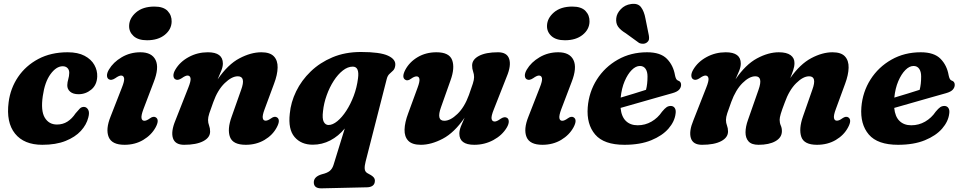

<svg xmlns="http://www.w3.org/2000/svg" viewBox="-20 -758 5124 1023"><path d="M314 -405Q280 -405 249.2 -363Q218.5 -321 208 -246.5Q196.5 -168 218.5 -131.2Q240.5 -94.5 283.5 -94.5Q315 -94.5 339.5 -110.2Q364 -126 382.5 -154Q395.5 -169 404.5 -178.8Q413.5 -188.5 427.5 -188.5Q441.5 -188 449.8 -173.5Q458 -159 450.5 -132Q441 -93.5 410.8 -60.5Q380.5 -27.5 329.2 -7Q278 13.5 205.5 13.5Q108 13.5 60 -46.2Q12 -106 26 -213.5Q35.5 -287.5 76.2 -347.8Q117 -408 184.2 -443.8Q251.5 -479.5 340.5 -479.5Q395 -479.5 430.5 -460.8Q466 -442 482.8 -412Q499.5 -382 498 -349.5Q496 -305 466.2 -280.5Q436.5 -256 398.5 -256Q369.5 -256 353.8 -269.5Q338 -283 338.5 -304.5Q339 -320.5 343.8 -336.2Q348.5 -352 349 -370Q349 -385.5 339.8 -395.2Q330.5 -405 314 -405Z M763.5 -543.5Q716 -543.5 691.5 -566Q667 -588.5 668 -621Q669 -661 705 -692Q741 -723 803 -723Q851 -723 873.2 -699.5Q895.5 -676 894.5 -642.5Q893.5 -601 857.8 -572.2Q822 -543.5 763.5 -543.5ZM744 -176Q731.5 -142.5 734 -128.5Q736.5 -114.5 749.5 -114.5Q761 -114.5 779 -127.5Q797.5 -141 810.5 -132.5Q830.5 -119.5 809.5 -80Q787 -38.5 743.2 -12.5Q699.5 13.5 643.5 13.5Q576 13.5 559 -28Q542 -69.5 569 -136.5L629 -290Q644 -327 641.2 -341.2Q638.5 -355.5 625 -355.5Q614 -355.5 594.5 -341.5Q573.5 -327.5 560 -335.5Q550.5 -341 550 -355Q549.5 -369 560.5 -387.5Q583.5 -426.5 628.5 -453Q673.5 -479.5 728 -479.5Q789 -479.5 809 -438.2Q829 -397 799 -320.5Z M914 -335.5Q904.5 -341 904 -355Q903.5 -369 914.5 -387.5Q939 -429 985.8 -454.2Q1032.5 -479.5 1087.5 -479.5Q1167.5 -479.5 1167.5 -419.5Q1167.5 -402.5 1159 -381.2Q1150.5 -360 1139.5 -335Q1194.5 -415 1255.8 -447.2Q1317 -479.5 1372.5 -479.5Q1418.5 -479.5 1439.2 -457.8Q1460 -436 1459.2 -398Q1458.5 -360 1440 -311.5L1389.5 -175Q1377.5 -143 1380 -129Q1382.5 -115 1395.5 -115Q1407 -115 1424.5 -127.5Q1443 -141 1456 -132.5Q1476 -119.5 1455 -80Q1433 -38 1389 -12.2Q1345 13.5 1289.5 13.5Q1221 13.5 1205.5 -27.8Q1190 -69 1214 -135.5L1264.5 -278.5Q1291.5 -351.5 1247 -351.5Q1215 -351.5 1177.2 -315Q1139.5 -278.5 1116.5 -214Q1102 -175 1095.2 -154Q1088.5 -133 1088.5 -119Q1088.5 -103.5 1094 -89.2Q1099.5 -75 1099.5 -57Q1099.5 -25 1062.8 -5.8Q1026 13.5 961 13.5Q913 13.5 901.5 -21.8Q890 -57 914.5 -116L983 -290Q998 -327 995.2 -341.2Q992.5 -355.5 979 -355.5Q968 -355.5 948.5 -341.5Q927.5 -327.5 914 -335.5Z M1692.5 245.5Q1652 246 1652 213.5Q1652 183 1695 170.5Q1723 164 1736.8 152.8Q1750.5 141.5 1757 121L1817 -73.5Q1783.5 -32.5 1739.8 -9.8Q1696 13 1646.5 13Q1584.5 13 1549.5 -28Q1514.5 -69 1524 -152.5Q1529.5 -213 1558 -271.5Q1586.5 -330 1635.5 -377.2Q1684.5 -424.5 1751.8 -452.8Q1819 -481 1903 -481Q2005 -481 2047.5 -461.2Q2090 -441.5 2086 -409.5Q2084 -391.5 2074.5 -382.2Q2065 -373 2055 -364Q2045 -355 2040.5 -337L1928 103Q1922 126.5 1923.2 141.5Q1924.5 156.5 1936.5 164L1957 175.5Q1966.5 181.5 1972 188.2Q1977.5 195 1977.5 204Q1977.5 222.5 1965.8 231.2Q1954 240 1934 240ZM1701 -165.5Q1696 -125.5 1705 -108.8Q1714 -92 1730.5 -92Q1752.5 -92 1777.5 -112.5Q1802.5 -133 1825.2 -168Q1848 -203 1864.8 -247.5Q1881.5 -292 1887.5 -340.5Q1896 -403 1859.5 -403Q1833 -403 1806.8 -382.5Q1780.5 -362 1758.2 -327.5Q1736 -293 1720.8 -250.8Q1705.5 -208.5 1701 -165.5Z M2681 -130.5Q2690.5 -125 2690.8 -110.8Q2691 -96.5 2680 -78Q2655.5 -37 2608.8 -11.8Q2562 13.5 2507 13.5Q2427.5 13.5 2427.5 -46Q2427.5 -63.5 2435.8 -84.8Q2444 -106 2455.5 -131Q2400.5 -51 2339 -18.8Q2277.5 13.5 2222.5 13.5Q2176 13.5 2155.2 -8.2Q2134.5 -30 2135.5 -67.8Q2136.5 -105.5 2155 -154.5L2205 -291Q2217 -323 2214.8 -337Q2212.5 -351 2199.5 -351Q2187.5 -351 2170 -338.5Q2151.5 -324.5 2138.5 -333.5Q2119 -346.5 2139.5 -386Q2162 -428 2205.8 -453.8Q2249.5 -479.5 2305.5 -479.5Q2373.5 -479.5 2389 -438Q2404.5 -396.5 2380.5 -330L2330 -187.5Q2303.5 -114.5 2347.5 -114.5Q2379.5 -114.5 2417.2 -150.8Q2455 -187 2478.5 -252Q2492.5 -291 2499.2 -312Q2506 -333 2506 -347Q2506 -362.5 2500.8 -376.8Q2495.5 -391 2495.5 -409Q2495.5 -441 2532 -460.2Q2568.5 -479.5 2633.5 -479.5Q2681.5 -479.5 2693 -444Q2704.5 -408.5 2680 -350L2611.5 -176Q2596.5 -139 2599.2 -124.8Q2602 -110.5 2616 -110.5Q2627 -110.5 2646.5 -124.5Q2667 -138.5 2681 -130.5Z M2990 -543.5Q2942.5 -543.5 2918 -566Q2893.5 -588.5 2894.5 -621Q2895.5 -661 2931.5 -692Q2967.5 -723 3029.5 -723Q3077.5 -723 3099.8 -699.5Q3122 -676 3121 -642.5Q3120 -601 3084.2 -572.2Q3048.5 -543.5 2990 -543.5ZM2970.5 -176Q2958 -142.5 2960.5 -128.5Q2963 -114.5 2976 -114.5Q2987.5 -114.5 3005.5 -127.5Q3024 -141 3037 -132.5Q3057 -119.5 3036 -80Q3013.5 -38.5 2969.8 -12.5Q2926 13.5 2870 13.5Q2802.5 13.5 2785.5 -28Q2768.5 -69.5 2795.5 -136.5L2855.5 -290Q2870.5 -327 2867.8 -341.2Q2865 -355.5 2851.5 -355.5Q2840.5 -355.5 2821 -341.5Q2800 -327.5 2786.5 -335.5Q2777 -341 2776.5 -355Q2776 -369 2787 -387.5Q2810 -426.5 2855 -453Q2900 -479.5 2954.5 -479.5Q3015.5 -479.5 3035.5 -438.2Q3055.5 -397 3025.5 -320.5Z M3579.5 -152Q3574.5 -110.5 3541.8 -72.8Q3509 -35 3450 -10.8Q3391 13.5 3307 13.5Q3198 13.5 3151.2 -41.2Q3104.5 -96 3111.5 -186.5Q3118 -268 3160.2 -334.5Q3202.5 -401 3271.8 -440.2Q3341 -479.5 3428 -479.5Q3499 -479.5 3533.2 -444.8Q3567.5 -410 3576.5 -357Q3578.5 -346.5 3582.2 -338.8Q3586 -331 3592 -329Q3609 -324 3609 -306Q3609 -292.5 3599 -280.8Q3589 -269 3562.5 -261.5Q3530.5 -252.5 3482 -238.8Q3433.5 -225 3381.2 -210Q3329 -195 3286.5 -183Q3291 -136.5 3314.8 -113.5Q3338.5 -90.5 3377.5 -90.5Q3417.5 -90.5 3451.2 -110Q3485 -129.5 3507.5 -163Q3522 -180.5 3531.8 -187Q3541.5 -193.5 3554.5 -193.5Q3568.5 -193 3575.5 -182Q3582.5 -171 3579.5 -152ZM3389.5 -406.5Q3367.5 -406.5 3346 -385Q3324.5 -363.5 3308.2 -325.5Q3292 -287.5 3287 -238Q3321 -248 3357.5 -259.2Q3394 -270.5 3422 -279.5Q3430 -309 3430 -350.5Q3430 -376.5 3419.5 -391.5Q3409 -406.5 3389.5 -406.5ZM3419 -659.5 3437 -570Q3439 -559.5 3438 -549.8Q3437 -540 3427 -532Q3418 -525 3406.2 -524.8Q3394.5 -524.5 3385.5 -529L3314.5 -580.5Q3285.5 -598 3273 -616.2Q3260.5 -634.5 3263.5 -661Q3266 -686.5 3287.8 -709.2Q3309.5 -732 3342 -736.5Q3378.5 -742 3395.2 -720Q3412 -698 3419 -659.5Z M3965.5 -119.5 4021.5 -279.5Q4047 -351.5 4004.5 -351.5Q3972.5 -351.5 3936.2 -315.5Q3900 -279.5 3876.5 -215.5Q3862 -176.5 3855 -155Q3848 -133.5 3848 -119Q3848 -103 3853.5 -89Q3859 -75 3859 -57.5Q3859 -25 3822.2 -5.8Q3785.5 13.5 3720.5 13.5Q3672 13.5 3661 -22.5Q3650 -58.5 3674.5 -117L3742.5 -290Q3757.5 -327 3754.8 -341.2Q3752 -355.5 3738.5 -355.5Q3727.5 -355.5 3708 -341.5Q3687 -327.5 3673.5 -335.5Q3664 -341 3663.5 -355Q3663 -369 3674 -387.5Q3698.5 -429 3745.2 -454.2Q3792 -479.5 3847 -479.5Q3927 -479.5 3927 -419.5Q3927 -402 3918.5 -380.8Q3910 -359.5 3899 -335.5Q3953 -414.5 4013.5 -447Q4074 -479.5 4129.5 -479.5Q4171.5 -479.5 4192.5 -464Q4213.5 -448.5 4213 -421.5Q4213 -403.5 4206.2 -383.5Q4199.5 -363.5 4190.5 -342Q4243 -416.5 4302.2 -448Q4361.5 -479.5 4415.5 -479.5Q4462 -479.5 4482.2 -457.2Q4502.5 -435 4501.5 -397Q4500.5 -359 4483 -312L4433.5 -177Q4421 -144 4423.5 -129.5Q4426 -115 4439 -115Q4451.5 -115 4468 -127.5Q4487.5 -141 4500 -132.5Q4520 -119.5 4499 -80Q4477 -38 4433.2 -12.2Q4389.5 13.5 4333 13.5Q4264 13.5 4249.5 -28.8Q4235 -71 4258.5 -138L4308 -279.5Q4334.5 -351.5 4291 -351.5Q4259 -351.5 4221.8 -314.5Q4184.5 -277.5 4161 -211Q4146 -172 4140 -151.5Q4134 -131 4134 -119.5Q4134 -103 4140.2 -89Q4146.5 -75 4146 -58Q4145.5 -25 4111.8 -5.8Q4078 13.5 4021.5 13.5Q3984.5 13.5 3968.2 -4.8Q3952 -23 3952.2 -53.2Q3952.5 -83.5 3965.5 -119.5Z M5037.5 -152Q5032.5 -110.5 4999.8 -72.8Q4967 -35 4908 -10.8Q4849 13.5 4765 13.5Q4656 13.5 4609.2 -41.2Q4562.5 -96 4569.5 -186.5Q4576 -268 4618.2 -334.5Q4660.5 -401 4729.8 -440.2Q4799 -479.5 4886 -479.5Q4957 -479.5 4991.2 -444.8Q5025.5 -410 5034.5 -357Q5036.5 -346.5 5040.2 -338.8Q5044 -331 5050 -329Q5067 -324 5067 -306Q5067 -292.5 5057 -280.8Q5047 -269 5020.5 -261.5Q4988.5 -252.5 4940 -238.8Q4891.5 -225 4839.2 -210Q4787 -195 4744.5 -183Q4749 -136.5 4772.8 -113.5Q4796.5 -90.5 4835.5 -90.5Q4875.5 -90.5 4909.2 -110Q4943 -129.5 4965.5 -163Q4980 -180.5 4989.8 -187Q4999.5 -193.5 5012.5 -193.5Q5026.5 -193 5033.5 -182Q5040.5 -171 5037.5 -152ZM4847.5 -406.5Q4825.5 -406.5 4804 -385Q4782.5 -363.5 4766.2 -325.5Q4750 -287.5 4745 -238Q4779 -248 4815.5 -259.2Q4852 -270.5 4880 -279.5Q4888 -309 4888 -350.5Q4888 -376.5 4877.5 -391.5Q4867 -406.5 4847.5 -406.5Z"/></svg>

Font: Fraunces 9pt Soft
Style: Bold Italic
Weight: 700
Italic angle: -16°
Version: Version 1.000;[b76b70a41]